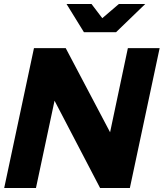

<svg xmlns="http://www.w3.org/2000/svg" viewBox="-20 -941 819 961"><path d="M1 0 150 -700H309L531 -279L620 -700H779L630 0H481L253 -437L160 0ZM400 -780 313 -921H438L492 -850L575 -921H707L561 -780Z"/></svg>

Font: Red Hat Display Black
Style: Italic
Weight: 900
Italic angle: -12°
Designer: Pentagram, MCKL
Foundry: Pentagram, MCKL
Version: Version 1.023; ttfautohint (v1.8.3)